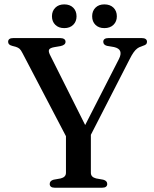

<svg xmlns="http://www.w3.org/2000/svg" viewBox="-20 -878 720 898"><path d="M395 -228 305.5 -208.5 85.5 -629Q78 -644 71.5 -649.8Q65 -655.5 54 -659L37 -663.5Q26 -666.5 22 -671.2Q18 -676 18 -682.5Q18 -691 24 -695.5Q30 -700 42.5 -700H260Q273 -700 279.8 -695.5Q286.5 -691 286.5 -682.5Q286.5 -667.5 263.5 -662.5L234 -657.5Q214.5 -654 210 -646.5Q205.5 -639 213 -623L392 -266L353 -243.5L536.5 -602.5Q547.5 -624.5 542.2 -638.5Q537 -652.5 513 -658L480.5 -663.5Q472.5 -665.5 467.8 -670.2Q463 -675 463 -682.5Q463 -691 469.2 -695.5Q475.5 -700 487.5 -700H642.5Q655 -700 661.2 -695.5Q667.5 -691 667.5 -682.5Q667.5 -675.5 663.5 -671.2Q659.5 -667 648 -663.5L640.5 -660.5Q630 -657.5 621.8 -651.2Q613.5 -645 605 -633.2Q596.5 -621.5 585.5 -599.5ZM288.5 -254.5H405V-70Q405 -59.5 411.2 -53Q417.5 -46.5 429.5 -43.5L463 -37.5Q481.5 -32.5 481.5 -17.5Q481.5 -9.5 475.8 -4.8Q470 0 457.5 0H236Q224 0 218.2 -4.8Q212.5 -9.5 212.5 -17.5Q212.5 -32.5 230.5 -37.5L264 -43.5Q276 -46.5 282.2 -53Q288.5 -59.5 288.5 -70ZM280.5 -746.5Q254.5 -746.5 238.8 -761.8Q223 -777 223 -802Q223 -826.5 238.8 -842Q254.5 -857.5 280.5 -857.5Q307 -857.5 322.5 -842Q338 -826.5 338 -801.5Q338 -777.5 322.5 -762Q307 -746.5 280.5 -746.5ZM468 -746.5Q442 -746.5 426.5 -761.8Q411 -777 411 -802Q411 -826.5 426.5 -842Q442 -857.5 468 -857.5Q495 -857.5 510.8 -842Q526.5 -826.5 526.5 -801.5Q526.5 -777.5 510.8 -762Q495 -746.5 468 -746.5Z"/></svg>

Font: Fraunces 18pt
Style: Regular
Weight: 400
Version: Version 1.000;[b76b70a41]